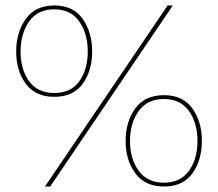

<svg xmlns="http://www.w3.org/2000/svg" viewBox="-20 -680 795 700"><path d="M316 -492Q316 -422 281.5 -374.5Q247 -327 178 -327Q109 -327 74 -374.5Q39 -422 39 -492Q39 -562 74 -611Q109 -660 178 -660Q247 -660 281.5 -611Q316 -562 316 -492ZM591 -660H610L163 0H144ZM55 -492Q55 -427 86 -384Q117 -341 178 -341Q239 -341 269.5 -384Q300 -427 300 -492Q300 -557 269 -601.5Q238 -646 178 -646Q117 -646 86 -601.5Q55 -557 55 -492ZM716 -166Q716 -96 681.5 -48Q647 0 578 0Q509 0 473.5 -48Q438 -96 438 -166Q438 -236 473 -284.5Q508 -333 578 -333Q647 -333 681.5 -284.5Q716 -236 716 -166ZM454 -166Q454 -101 485.5 -57.5Q517 -14 578 -14Q638 -14 669 -57.5Q700 -101 700 -166Q700 -231 669 -275Q638 -319 578 -319Q517 -319 485.5 -275Q454 -231 454 -166Z"/></svg>

Font: Work Sans Thin
Style: Regular
Weight: 260
Designer: Wei Huang
Foundry: Wei Huang
Version: Version 1.500